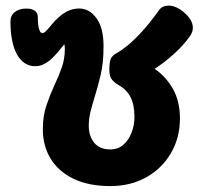

<svg xmlns="http://www.w3.org/2000/svg" viewBox="-20 -637 709 672"><path d="M365.9 14.3Q291 14.3 238.1 -10.9Q185.2 -36.2 157.6 -81.1Q129.9 -125.9 129.9 -184.3Q129.9 -231.4 142.9 -269.4Q156 -307.4 171.6 -341.3Q186.3 -371.7 196.6 -401.9Q206.9 -432.1 206.9 -464.7Q206.9 -468.7 206.7 -473.2Q206.4 -477.8 205.2 -482.4Q197.9 -473.6 187.3 -460.4Q176.7 -447.3 163.9 -434.6Q151.1 -421.9 135.8 -413.6Q120.6 -405.3 103.1 -405.3Q82.2 -405.3 66.3 -416.1Q50.3 -426.8 39.1 -447.2Q27.8 -467.6 22.2 -496.7Q16.6 -525.9 16.6 -562Q16.6 -583 31.9 -595Q47.2 -607 72.3 -607Q91.1 -607 101.7 -599.3Q112.3 -591.6 112.3 -577.7Q112.3 -564.7 113.7 -551.4Q115 -538.1 118.7 -529.6Q122.4 -521.1 128.7 -521.1Q134.4 -521.1 142.5 -529.7Q150.6 -538.2 161.2 -551.4Q171.9 -564.6 186.1 -577.3Q200.2 -590.1 218 -598.7Q235.8 -607.2 257.6 -607.2Q292.6 -607.2 317.5 -573.4Q342.4 -539.7 342.4 -474.8Q342.4 -417.7 332.4 -375.2Q322.4 -332.8 311.2 -297.4Q302.8 -270.4 296.7 -245.8Q290.7 -221.1 290.7 -196.2Q290.7 -160.7 309.8 -137.3Q328.9 -114 365.9 -114Q393.2 -114 411.8 -130.3Q430.4 -146.6 440.5 -172.8Q450.6 -199.1 450.6 -227.2Q450.6 -271.4 436.3 -298.3Q422 -325.1 393 -340.3Q383.4 -345.9 373.1 -356.8Q362.7 -367.7 362.7 -392.6Q362.7 -421.2 368.1 -432.2Q373.6 -443.2 388.2 -451.1Q402.6 -458.6 425.5 -476.9Q448.4 -495.3 477 -526.6Q505.6 -557.8 536.2 -601Q542.6 -610.1 551.6 -613.8Q560.6 -617.4 570.7 -617.4Q588.7 -617.4 608.1 -605.4Q627.6 -593.3 641.3 -575.8Q655 -558.3 655 -540.3Q655 -525.1 645.1 -510.7Q621.8 -477.9 588.7 -448.1Q555.6 -418.3 521.4 -396.1Q561.8 -367.9 585.8 -325Q609.8 -282.1 609.8 -222Q609.8 -155.3 578.5 -101.4Q547.2 -47.6 492.2 -16.6Q437.1 14.3 365.9 14.3Z"/></svg>

Font: Playpen Sans Thai
Style: Regular
Weight: 400
Designer: Sirin Gunkloy, Laura Meseguer, Veronika Burian, José Scaglione
Foundry: TypeTogether
Version: Version 2.000